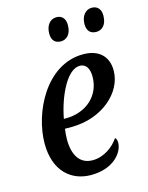

<svg xmlns="http://www.w3.org/2000/svg" viewBox="-114 -818 692 899"><g transform="rotate(-15 231.5 -368.0)"><path d="M412 -631C436 -631 463 -648 463 -697C463 -730 445 -746 419 -746C388 -746 367 -718 367 -680C367 -647 384 -631 412 -631ZM240 -631C264 -631 291 -648 291 -697C291 -730 273 -746 248 -746C216 -746 196 -718 196 -680C196 -647 213 -631 240 -631ZM215 10C326 10 376 -58 376 -104C376 -115 373 -125 367 -128C343 -92 296 -55 240 -55C180 -55 148 -101 148 -180C148 -196 150 -216 152 -231H184C331 -231 443 -328 443 -436C443 -505 399 -546 324 -546C143 -546 42 -337 42 -188C42 -55 119 10 215 10ZM169 -277H159C178 -380 232 -498 295 -498C323 -498 340 -475 340 -434C340 -340 266 -277 169 -277Z"/></g></svg>

Font: Noto Serif Condensed Medium
Style: Italic
Weight: 500
Width: 3
Italic angle: -12°
Designer: Monotype Design Team
Foundry: Monotype Imaging Inc.
Version: Version 2.013